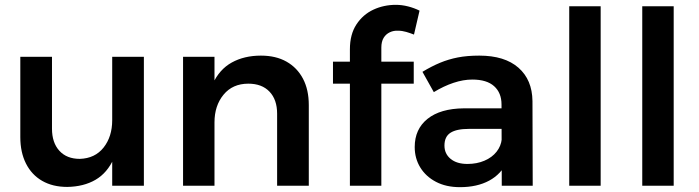

<svg xmlns="http://www.w3.org/2000/svg" viewBox="-20 -768 2892 794"><path d="M195 -236Q195 -178 225.5 -144.5Q256 -111 310 -111Q373 -113 408.5 -158Q444 -203 444 -271H478Q478 -174 451 -113.5Q424 -53 375 -24.5Q326 4 258 5Q198 5 154.5 -20Q111 -45 87.5 -91.5Q64 -138 64 -201V-533H195ZM444 -533H575V0H444Z M1126 -298Q1126 -356 1094.5 -389Q1063 -422 1007 -422Q942 -422 904.5 -376.5Q867 -331 867 -262H832Q832 -360 859.5 -420.5Q887 -481 938.5 -509.5Q990 -538 1059 -538Q1121 -538 1165 -513Q1209 -488 1233 -442.5Q1257 -397 1257 -333V0H1126ZM737 -533H867V0H737Z M1427 -564Q1427 -626 1454 -667Q1481 -708 1524 -728Q1567 -748 1617 -748Q1642 -748 1667.5 -741.5Q1693 -735 1715 -724L1692 -625Q1677 -631 1660 -636Q1643 -641 1626 -641Q1608 -642 1592 -634.5Q1576 -627 1566.5 -611.5Q1557 -596 1557 -571V0H1427ZM1357 -513H1691V-422H1357Z M1919 -235Q1868 -235 1843 -219Q1818 -203 1818 -166Q1818 -132 1843.5 -111Q1869 -90 1913 -90Q1952 -90 1983.5 -103.5Q2015 -117 2033.5 -140.5Q2052 -164 2055 -193L2077 -100Q2053 -48 2003 -21Q1953 6 1882 6Q1825 6 1783 -16Q1741 -38 1718 -75.5Q1695 -113 1695 -160Q1695 -234 1748 -276.5Q1801 -319 1898 -320H2069V-235ZM2054 -336Q2054 -384 2023.5 -411.5Q1993 -439 1933 -439Q1896 -439 1855.5 -425.5Q1815 -412 1774 -387L1727 -471Q1765 -494 1800 -508.5Q1835 -523 1873.5 -530.5Q1912 -538 1962 -538Q2067 -538 2124 -488Q2181 -438 2182 -350L2183 0H2055Z M2334 -742H2464V0H2334Z M2636 -742H2766V0H2636Z"/></svg>

Font: Alexandria Medium
Style: Regular
Weight: 500
Designer: Mohamed Gaber
Foundry: Kief Type Foundry
Version: Version 5.100